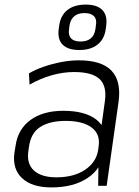

<svg xmlns="http://www.w3.org/2000/svg" viewBox="-20 -810 605 837"><path d="M410 -172 437 -367Q447 -434 414.5 -465Q382 -496 303 -496Q254 -496 204 -481.5Q154 -467 109 -441L106 -490Q135 -507 171.5 -519.5Q208 -532 247.5 -539.5Q287 -547 323 -547Q423 -547 466 -502Q509 -457 497 -367L445 0H408ZM204 7Q119 7 76 -33.5Q33 -74 43 -145L48 -175Q58 -247 113 -287Q168 -327 256 -327Q350 -327 399.5 -289Q449 -251 439 -180L434 -148Q424 -76 362.5 -34.5Q301 7 204 7ZM226 -37Q302 -37 351 -70Q400 -103 408 -157L410 -173Q418 -225 379.5 -254Q341 -283 266 -283Q197 -283 155.5 -256.5Q114 -230 106 -168L104 -154Q95 -97 127.5 -67Q160 -37 226 -37ZM326 -592Q276 -592 253 -615.5Q230 -639 236 -683L238 -698Q244 -743 274 -766.5Q304 -790 354 -790Q403 -790 426 -766.5Q449 -743 443 -698L441 -683Q435 -639 405 -615.5Q375 -592 326 -592ZM331 -629Q359 -629 375.5 -642.5Q392 -656 396 -683L398 -699Q403 -725 390 -739Q377 -753 348 -753Q320 -753 303.5 -739Q287 -725 283 -699L281 -683Q277 -656 290 -642.5Q303 -629 331 -629Z"/></svg>

Font: Pathway Extreme 28pt ExtraLight
Style: Italic
Weight: 250
Italic angle: -8°
Designer: Eduardo Rodriguez Tunni
Foundry: Eduardo Rodriguez Tunni
Version: Version 1.001;gftools[0.9.26]